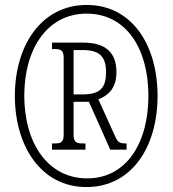

<svg xmlns="http://www.w3.org/2000/svg" viewBox="-20 -745 697 775"><path d="M329 10C511 10 616 -151 616 -358C616 -563 513 -725 330 -725C148 -725 40 -563 40 -358C40 -156 145 10 329 10ZM332 -25C174 -25 78 -166 78 -359C78 -548 171 -690 330 -690C488 -690 579 -551 579 -358C579 -166 489 -25 332 -25ZM190 -141H325V-166H315C290 -166 277 -170 277 -201V-334H339L425 -141H491V-166C463 -166 456 -170 446 -192L377 -344C412 -358 450 -384 450 -454C450 -533 406 -573 316 -573H190V-547H199C225 -547 237 -543 237 -512V-201C237 -170 225 -166 199 -166H190ZM315 -364H277V-543H313C382 -543 408 -517 408 -453C408 -394 387 -364 315 -364Z"/></svg>

Font: Noto Serif Bengali ExtraCondensed Light
Style: Regular
Weight: 300
Width: 2
Designer: Juan Bruce, Universal Thirst, Indian Type Foundry and the Monotype Design Team.
Foundry: Monotype Imaging Inc.
Version: Version 2.003